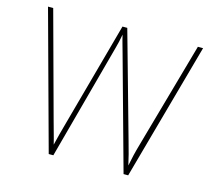

<svg xmlns="http://www.w3.org/2000/svg" viewBox="-102 -839 1073 964"><g transform="rotate(15 434.5 -357.0)"><path d="M839 -714H812L658 -168C643 -116 637 -88 629 -48C620 -88 613 -116 598 -168L445 -714H420L271 -171C257 -121 249 -90 240 -52C231 -90 221 -121 208 -170L60 -714H33L228 0H252L415 -604C421 -627 425 -641 431 -675C439 -639 446 -620 456 -582L617 0H641Z"/></g></svg>

Font: Noto Sans Thai Looped Thin
Style: Regular
Weight: 100
Designer: Sasikarn Vongin, Ben Mitchell
Foundry: The Fontpad Ltd
Version: Version 1.001